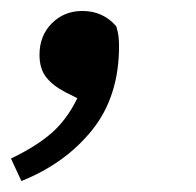

<svg xmlns="http://www.w3.org/2000/svg" viewBox="-33 -157 358 350"><path d="M6 173 -13 132Q33 110 61 85.5Q89 61 108 22L86 11Q63 -1 51 -16.5Q39 -32 39 -57Q39 -92 61.5 -114.5Q84 -137 117 -137Q155 -137 179 -109Q182 -99 183 -91Q184 -83 184 -73Q184 19 135 80Q86 141 6 173Z"/></svg>

Font: Source Serif 4 Semibold
Style: Italic
Weight: 600
Italic angle: -12°
Designer: Frank Grießhammer
Foundry: Adobe
Version: Version 4.005;hotconv 1.1.0;makeotfexe 2.6.0